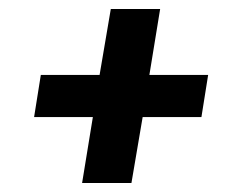

<svg xmlns="http://www.w3.org/2000/svg" viewBox="-20 -554 540 428"><path d="M163 -146 187 -293H56L71 -387H202L227 -534H337L313 -387H444L429 -293H298L273 -146Z"/></svg>

Font: Iosevka Curly Slab Oblique
Style: Bold
Weight: 700
Italic angle: -9°
Monospace: yes
Designer: Belleve Invis
Foundry: Belleve Invis
Version: Version 11.1.0; ttfautohint (v1.8.3)